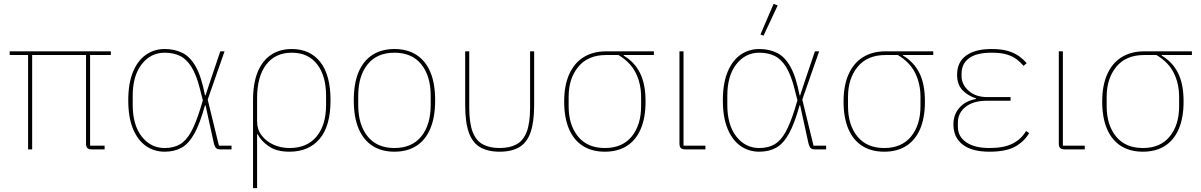

<svg xmlns="http://www.w3.org/2000/svg" viewBox="-20 -771 6199 991"><path d="M445 -487V-19H520V0H453Q438 0 431 -7Q424 -14 424 -29V-487H146V0H125V-487H30V-506H552V-487Z M1175 -19V0H1116Q1103 0 1095.5 -6.5Q1088 -13 1083 -35L1041 -227H1038Q1012 -133 983 -81Q954 -29 917 -8.5Q880 12 830 12Q776 12 733.5 -17.5Q691 -47 666.5 -106Q642 -165 642 -253Q642 -341 666.5 -400Q691 -459 733.5 -488.5Q776 -518 830 -518Q881 -518 921.5 -498Q962 -478 991 -426Q1020 -374 1038 -279H1041L1063 -346L1117 -506H1139L1052 -257L1110 -19ZM830 -7Q876 -7 908.5 -26Q941 -45 965.5 -89Q990 -133 1013 -207L1027 -253L1012 -312Q994 -384 968.5 -425Q943 -466 909 -482.5Q875 -499 830 -499Q758 -499 711.5 -439.5Q665 -380 665 -277V-229Q665 -126 711.5 -66.5Q758 -7 830 -7Z M1286 200V-253Q1286 -341 1310 -399.5Q1334 -458 1379 -488Q1424 -518 1486 -518Q1580 -518 1633 -451Q1686 -384 1686 -253Q1686 -121 1630 -54.5Q1574 12 1474 12Q1407 12 1366.5 -16.5Q1326 -45 1310 -78H1307V200ZM1474 -7Q1565 -7 1614 -66.5Q1663 -126 1663 -229V-277Q1663 -379 1617 -439Q1571 -499 1486 -499Q1401 -499 1354 -437.5Q1307 -376 1307 -265V-143Q1307 -103 1330.5 -72Q1354 -41 1392 -24Q1430 -7 1474 -7Z M2016 12Q1950 12 1903 -18Q1856 -48 1831 -107Q1806 -166 1806 -253Q1806 -341 1831 -399.5Q1856 -458 1903 -488Q1950 -518 2016 -518Q2082 -518 2129 -488Q2176 -458 2201 -399.5Q2226 -341 2226 -253Q2226 -166 2201 -107Q2176 -48 2129 -18Q2082 12 2016 12ZM2016 -7Q2106 -7 2154.5 -67Q2203 -127 2203 -229V-277Q2203 -379 2154.5 -439Q2106 -499 2016 -499Q1926 -499 1877.5 -439Q1829 -379 1829 -277V-229Q1829 -127 1877.5 -67Q1926 -7 2016 -7Z M2402 -506V-215Q2402 -136 2419.5 -90.5Q2437 -45 2472 -26Q2507 -7 2559 -7Q2611 -7 2646 -26Q2681 -45 2698.5 -90.5Q2716 -136 2716 -215V-506H2737V-229Q2737 -141 2718.5 -88Q2700 -35 2660.5 -11.5Q2621 12 2559 12Q2497 12 2457.5 -11.5Q2418 -35 2399.5 -88Q2381 -141 2381 -229V-506Z M3355 -487H3199V-484Q3255 -451 3283.5 -394Q3312 -337 3312 -247Q3312 -163 3287 -105Q3262 -47 3215 -17.5Q3168 12 3102 12Q3036 12 2989 -17.5Q2942 -47 2917 -105Q2892 -163 2892 -247Q2892 -330 2918 -388Q2944 -446 2992.5 -476Q3041 -506 3108 -506H3355ZM3172 -487H3108Q3015 -487 2965 -426.5Q2915 -366 2915 -271V-223Q2915 -126 2963.5 -66.5Q3012 -7 3102 -7Q3192 -7 3240.5 -66.5Q3289 -126 3289 -223V-271Q3289 -339 3261.5 -394.5Q3234 -450 3172 -487Z M3621 -19V0H3516Q3501 0 3494 -7Q3487 -14 3487 -29V-506H3508V-19Z M4244 -19V0H4185Q4172 0 4164.5 -6.5Q4157 -13 4152 -35L4110 -227H4107Q4081 -133 4052 -81Q4023 -29 3986 -8.5Q3949 12 3899 12Q3845 12 3802.5 -17.5Q3760 -47 3735.5 -106Q3711 -165 3711 -253Q3711 -341 3735.5 -400Q3760 -459 3802.5 -488.5Q3845 -518 3899 -518Q3950 -518 3990.5 -498Q4031 -478 4060 -426Q4089 -374 4107 -279H4110L4132 -346L4186 -506H4208L4121 -257L4179 -19ZM3899 -7Q3945 -7 3977.5 -26Q4010 -45 4034.5 -89Q4059 -133 4082 -207L4096 -253L4081 -312Q4063 -384 4037.5 -425Q4012 -466 3978 -482.5Q3944 -499 3899 -499Q3827 -499 3780.5 -439.5Q3734 -380 3734 -277V-229Q3734 -126 3780.5 -66.5Q3827 -7 3899 -7ZM3994 -743 3921 -587 3905 -593 3973 -751Z M4797 -487H4641V-484Q4697 -451 4725.5 -394Q4754 -337 4754 -247Q4754 -163 4729 -105Q4704 -47 4657 -17.5Q4610 12 4544 12Q4478 12 4431 -17.5Q4384 -47 4359 -105Q4334 -163 4334 -247Q4334 -330 4360 -388Q4386 -446 4434.5 -476Q4483 -506 4550 -506H4797ZM4614 -487H4550Q4457 -487 4407 -426.5Q4357 -366 4357 -271V-223Q4357 -126 4405.5 -66.5Q4454 -7 4544 -7Q4634 -7 4682.5 -66.5Q4731 -126 4731 -223V-271Q4731 -339 4703.5 -394.5Q4676 -450 4614 -487Z M5276 -95 5292 -84Q5267 -41 5220 -14.5Q5173 12 5087 12Q4996 12 4948.5 -25Q4901 -62 4901 -129Q4901 -180 4932.5 -215.5Q4964 -251 5018 -260V-263Q4973 -278 4946.5 -307Q4920 -336 4920 -385Q4920 -451 4967 -484.5Q5014 -518 5097 -518Q5150 -518 5184 -507.5Q5218 -497 5240.5 -480.5Q5263 -464 5279 -445L5263 -431Q5248 -449 5228 -464.5Q5208 -480 5177.5 -489.5Q5147 -499 5098 -499Q5019 -499 4981 -470Q4943 -441 4943 -391V-379Q4943 -335 4979.5 -302.5Q5016 -270 5075 -270H5196V-251H5074Q5004 -251 4964 -219.5Q4924 -188 4924 -138V-117Q4924 -66 4967.5 -36.5Q5011 -7 5087 -7Q5161 -7 5206 -29.5Q5251 -52 5276 -95Z M5579 -19V0H5474Q5459 0 5452 -7Q5445 -14 5445 -29V-506H5466V-19Z M6132 -487H5976V-484Q6032 -451 6060.5 -394Q6089 -337 6089 -247Q6089 -163 6064 -105Q6039 -47 5992 -17.5Q5945 12 5879 12Q5813 12 5766 -17.5Q5719 -47 5694 -105Q5669 -163 5669 -247Q5669 -330 5695 -388Q5721 -446 5769.5 -476Q5818 -506 5885 -506H6132ZM5949 -487H5885Q5792 -487 5742 -426.5Q5692 -366 5692 -271V-223Q5692 -126 5740.5 -66.5Q5789 -7 5879 -7Q5969 -7 6017.5 -66.5Q6066 -126 6066 -223V-271Q6066 -339 6038.5 -394.5Q6011 -450 5949 -487Z"/></svg>

Font: IBM Plex Sans Thin
Style: Regular
Weight: 250
Designer: Mike Abbink, Paul van der Laan, Pieter van Rosmalen
Foundry: Bold Monday
Version: Version 3.201